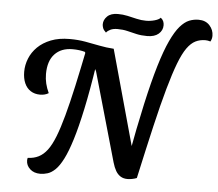

<svg xmlns="http://www.w3.org/2000/svg" viewBox="-58 -913 1135 1001"><g transform="rotate(5 510.0 -413.0)"><path d="M692.2 0.8 638.3 -97.2Q669 -264.7 696 -385.9Q723 -507.2 747.9 -590Q772.8 -672.8 797 -724.5Q821.2 -776.2 844.8 -803.2Q868.5 -830.2 892.1 -839.8Q915.7 -849.3 941.2 -849.3Q978.2 -849.3 999.2 -826.1Q1020.3 -802.8 1020.3 -772.2Q1020.3 -755.5 1012.2 -741.7Q998.2 -746.2 986 -746.2Q957.5 -746.2 934.2 -734.6Q910.8 -723 889.9 -693.7Q869 -664.3 848.7 -611.2Q828.3 -558 805.1 -475.5Q781.8 -393 754.5 -275.8Q727.2 -158.5 692.2 0.8ZM188.2 22.7Q154.7 22.7 134.4 3.8Q114.2 -15 114.2 -40.7Q114.2 -48.3 116.3 -54.3Q147.8 -55.2 172.8 -67.7Q197.8 -80.2 218.2 -107.2Q238.5 -134.3 256.3 -179.7Q274.2 -225 292.4 -292Q310.7 -359 330.8 -449.9Q350.8 -540.8 374.8 -660L430.2 -570.3Q409.2 -432.8 388.3 -335.2Q367.5 -237.5 347.2 -172.2Q327 -106.8 306.9 -67.5Q286.8 -28.2 266.8 -8.9Q246.7 10.3 227.1 16.5Q207.5 22.7 188.2 22.7ZM151.8 -388.2Q122.7 -388.2 101.8 -401.8Q80.8 -415.3 69.8 -440.6Q58.8 -465.8 58.8 -500.3Q58.8 -535.5 72.4 -569.5Q86 -603.5 113.5 -630.7Q141 -657.8 182.6 -674.2Q224.2 -690.7 281 -690.7Q324.5 -690.7 362.5 -684Q400.5 -677.3 437.3 -669.9Q474.2 -662.5 513.3 -660L455.2 -604L369.8 -621.8L364.8 -630.8Q336.2 -639 299.8 -639Q240.8 -639 206.9 -602.8Q173 -566.7 173 -498.2Q173 -472.3 178.8 -448.3Q184.7 -424.3 196 -400Q185.8 -393.5 174.1 -390.8Q162.3 -388.2 151.8 -388.2ZM643.7 10.3Q622.7 10.3 607.5 0.9Q592.3 -8.5 582 -26.2Q571.7 -44 564.3 -69.8L432 -534.3L371.3 -660H513.3L655.8 -145.2L692.2 0.8Q681.3 5.3 667.9 7.8Q654.5 10.3 643.7 10.3ZM681 -741.2Q649.5 -741.2 624.8 -746.9Q600 -752.7 576.4 -758.4Q552.8 -764.2 524.8 -764.2Q502.3 -764.2 487.9 -757.4Q473.5 -750.7 465.7 -740.5Q452.7 -752.3 448.9 -763.2Q445.2 -774 445.2 -782Q445.2 -805.7 464 -824.1Q482.8 -842.5 519.2 -842.5Q545.8 -842.5 570.1 -837.2Q594.3 -831.8 619 -826Q643.7 -820.2 668.5 -820.2Q691.2 -820.2 713.4 -826.5Q735.7 -832.8 743.7 -842.7Q753.5 -835.2 757.7 -825.4Q761.8 -815.7 761.8 -804.8Q761.8 -777.5 740.6 -759.3Q719.3 -741.2 681 -741.2Z"/></g></svg>

Font: Sansita Swashed Light
Style: Regular
Weight: 300
Designer: Pablo Cosgaya
Foundry: Omnibus-Type
Version: Version 1.003